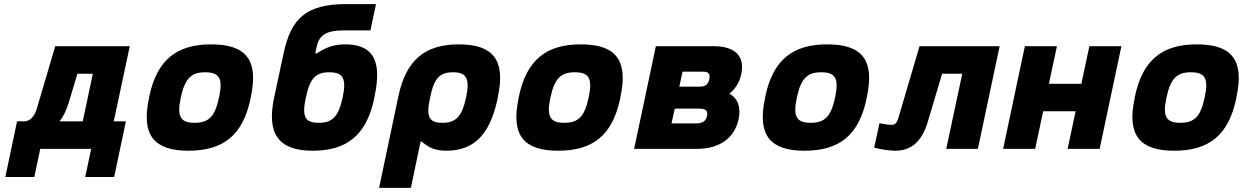

<svg xmlns="http://www.w3.org/2000/svg" viewBox="-20 -725 6053 935"><path d="M95 -134H63L6 137H147L176 0H424L395 137H536L593 -134H534L612 -500H249L161 -202C148 -154 125 -134 95 -134ZM270 -134C289 -158 303 -188 314 -223L357 -366H432L383 -134Z M707 -256 705 -244C667 -65 732 9 898 9C1066 9 1162 -65 1200 -244L1202 -256C1240 -435 1176 -509 1008 -509C842 -509 745 -435 707 -256ZM860 -248 861 -252C881 -346 914 -373 979 -373C1046 -373 1067 -346 1047 -252L1046 -248C1026 -154 994 -127 927 -127C862 -127 840 -154 860 -248Z M1802 -244 1804 -256C1844 -441 1788 -509 1660 -509C1589 -509 1548 -481 1523 -465H1515L1521 -493C1533 -549 1560 -577 1654 -577H1784L1811 -705H1665C1471 -705 1397 -635 1361 -465L1315 -250C1277 -71 1338 9 1503 9C1667 9 1764 -65 1802 -244ZM1469 -248 1470 -252C1490 -346 1519 -373 1584 -373C1648 -373 1669 -346 1649 -252L1648 -248C1628 -154 1596 -127 1532 -127C1467 -127 1449 -154 1469 -248Z M2403 -244 2405 -256C2443 -435 2379 -509 2215 -509C2051 -509 1958 -435 1920 -256L1826 190H1981L2028 -35H2034C2054 -19 2084 9 2153 9C2280 9 2364 -59 2403 -244ZM2074 -248 2075 -252C2094 -345 2122 -373 2186 -373C2249 -373 2270 -346 2250 -252L2249 -248C2229 -154 2197 -127 2134 -127C2070 -127 2054 -155 2074 -248Z M2507 -256 2505 -244C2467 -65 2532 9 2698 9C2866 9 2962 -65 3000 -244L3002 -256C3040 -435 2976 -509 2808 -509C2642 -509 2545 -435 2507 -256ZM2660 -248 2661 -252C2681 -346 2714 -373 2779 -373C2846 -373 2867 -346 2847 -252L2846 -248C2826 -154 2794 -127 2727 -127C2662 -127 2640 -154 2660 -248Z M3068 0H3372C3484 0 3557 -52 3577 -145C3589 -203 3573 -246 3532 -269C3561 -292 3581 -323 3590 -365C3608 -451 3560 -500 3456 -500H3174ZM3250 -124 3266 -196H3385C3417 -196 3428 -185 3423 -160C3418 -135 3401 -124 3369 -124ZM3288 -303 3304 -376H3404C3430 -376 3440 -365 3434 -339C3429 -314 3414 -303 3388 -303Z M3707 -256 3705 -244C3667 -65 3732 9 3898 9C4066 9 4162 -65 4200 -244L4202 -256C4240 -435 4176 -509 4008 -509C3842 -509 3745 -435 3707 -256ZM3860 -248 3861 -252C3881 -346 3914 -373 3979 -373C4046 -373 4067 -346 4047 -252L4046 -248C4026 -154 3994 -127 3927 -127C3862 -127 3840 -154 3860 -248Z M4496 -125 4568 -366H4666L4588 0H4742L4848 -500H4458L4355 -151C4348 -126 4338 -117 4323 -117C4308 -117 4286 -120 4263 -125L4237 -6C4267 2 4312 9 4340 9C4416 9 4467 -34 4496 -125Z M4865 0H5021L5060 -183H5218L5179 0H5335L5441 -500H5285L5246 -317H5088L5127 -500H4971L4932 -317L4918 -250Z M5507 -256 5505 -244C5467 -65 5532 9 5698 9C5866 9 5962 -65 6000 -244L6002 -256C6040 -435 5976 -509 5808 -509C5642 -509 5545 -435 5507 -256ZM5660 -248 5661 -252C5681 -346 5714 -373 5779 -373C5846 -373 5867 -346 5847 -252L5846 -248C5826 -154 5794 -127 5727 -127C5662 -127 5640 -154 5660 -248Z"/></svg>

Font: LT Wave Mono Black
Style: Italic
Weight: 900
Designer: Daniel Lyons
Version: Version 2.5 (Glyphs App)